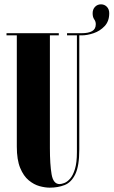

<svg xmlns="http://www.w3.org/2000/svg" viewBox="-20 -853 524 885"><path d="M209 12Q188 12 162.2 5Q136.5 -2 112.5 -21.8Q88.5 -41.5 73 -79Q57.5 -116.5 57.5 -177.5V-690H10V-700H251V-690H210V-170Q210 -95 217.8 -49.8Q225.5 -4.5 254.5 -4.5Q263 -4.5 276.5 -9.5Q290 -14.5 303.2 -29.5Q316.5 -44.5 325.5 -74Q334.5 -103.5 334.5 -152V-690H289V-700H357Q387.5 -700 404.5 -709.5Q421.5 -719 421.5 -741.5Q421.5 -754 414.2 -764Q407 -774 407 -792Q407 -810 418 -821.5Q429 -833 445.5 -833Q461.5 -833 472.5 -821.8Q483.5 -810.5 483.5 -792Q483.5 -755 462.2 -732.5Q441 -710 411.5 -700Q382 -690 357 -690H345.5V-164.5Q345.5 -87.5 327 -49.8Q308.5 -12 277.8 0Q247 12 209 12Z"/></svg>

Font: Imbue 100pt Black
Style: Regular
Weight: 900
Designer: Tyler Finck
Foundry: Etcetera Type Company
Version: Version 1.102; ttfautohint (v1.8.3)